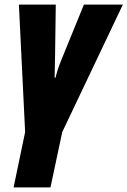

<svg xmlns="http://www.w3.org/2000/svg" viewBox="-20 -573 553 833"><path d="M39 240H199L250 0L513 -553H344L247 -315C231 -276 225 -253 221 -236H217C218 -271 218 -304 219 -336L222 -553H62L89 0Z"/></svg>

Font: Noto Sans ExtraCondensed Black
Style: Italic
Weight: 900
Width: 2
Italic angle: -12°
Designer: Monotype Design Team
Foundry: Monotype Imaging Inc.
Version: Version 2.013